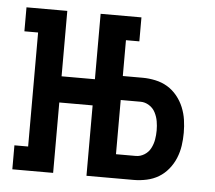

<svg xmlns="http://www.w3.org/2000/svg" viewBox="-43 -567 686 614"><g transform="rotate(5 300.0 -260.0)"><path d="M18 0V-77H62V-443H18V-520H149V-310H256V-520H387V-443H344V-328H408Q428 -328 449 -323.5Q470 -319 487.5 -308.5Q505 -298 518.5 -281.5Q532 -265 540 -245.5Q548 -226 551 -205.5Q554 -185 554 -164Q554 -143 551 -122.5Q548 -102 540 -82.5Q532 -63 518.5 -46.5Q505 -30 487.5 -19.5Q470 -9 449 -4.5Q428 0 408 0H256V-226H149V0ZM408 -77Q422 -77 435 -85Q448 -93 455 -106.5Q462 -120 464.5 -134.5Q467 -149 467 -164Q467 -179 464.5 -193.5Q462 -208 455 -221.5Q448 -235 435 -243Q422 -251 408 -251H344V-77Z"/></g></svg>

Font: Iosevka HT Medium Extended
Style: Regular
Weight: 500
Width: 7
Monospace: yes
Designer: Belleve Invis
Foundry: Belleve Invis
Version: Version 32.3.0; ttfautohint (v1.8.4)